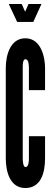

<svg xmlns="http://www.w3.org/2000/svg" viewBox="-20 -935 278 963"><path d="M147 -825 188 -915H123L106 -876L89 -915H24L66 -825ZM125 -252V-141C125 -127 124 -97 108 -97C96 -97 94 -127 94 -141V-598C94 -614 95 -638 108 -638C124 -638 125 -607 125 -594V-483H206V-594C206 -646 187 -743 107 -743C32 -743 9 -659 9 -594V-141C9 -76 29 8 107 8C183 8 206 -64 206 -141V-252Z"/></svg>

Font: League Gothic Condensed
Style: Regular
Weight: 400
Width: 3
Designer: Tyler Finck
Foundry: The League of Moveable Type
Version: Version 1.001;PS 001.001;hotconv 1.0.56;makeotf.lib2.0.21325